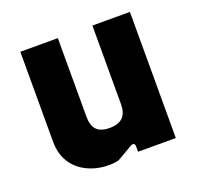

<svg xmlns="http://www.w3.org/2000/svg" viewBox="-98 -616 753 731"><g transform="rotate(-20 278.5 -250.5)"><path d="M224 10C240 10 253 9 266 5L326 -30C339 -38 346 -33 346 -22V0H499V-511H347V-193C347 -146 325 -122 276 -122C227 -122 207 -146 207 -193V-511H55V-145C55 -37 143 10 224 10Z"/></g></svg>

Font: Finlandica
Style: Bold
Weight: 700
Designer: Niklas Ekholm, Juho Hiilivirta, Jaakko Suomalainen
Foundry: Helsinki Type Studio
Version: Version 2.000;Glyphs 3.2 (3202)